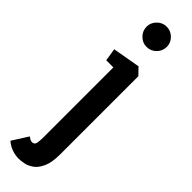

<svg xmlns="http://www.w3.org/2000/svg" viewBox="-367 -719 972 972"><g transform="rotate(45 118.5 -233.5)"><path d="M67 268Q42 268 18 259.5Q-6 251 -27 233L27 148Q32 152 39.5 156.5Q47 161 55 161Q72 161 75.5 145Q79 129 79 105V-398H28L17 -466L165 -492L200 -456V103Q200 161 185 194.5Q170 228 148.5 243.5Q127 259 104.5 263.5Q82 268 67 268ZM124 -590Q95 -590 73.5 -611.5Q52 -633 52 -663Q52 -692 73.5 -713.5Q95 -735 124 -735Q154 -735 175.5 -713.5Q197 -692 197 -663Q197 -633 175.5 -611.5Q154 -590 124 -590Z"/></g></svg>

Font: Kreon Light
Style: Bold
Weight: 700
Version: Version 2.002